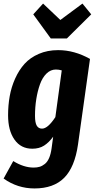

<svg xmlns="http://www.w3.org/2000/svg" viewBox="-25 -827 528 1069"><path d="M434.1 -807.1 482.9 -747.1 347.2 -612.8H257.8L160.2 -747.1L214.8 -807.1L311 -715.8ZM298.8 -547.9Q388.7 -547.9 476.1 -499L409.2 -22Q391.1 104 332.3 163.1Q273.4 222.2 167 222.2Q72.3 222.2 -4.9 167L48.8 69.8Q107.4 106 162.1 106Q181.2 106 195.8 101.6Q210.4 97.2 224.6 85.9Q238.8 74.7 248.3 53Q257.8 31.2 262.2 -1L271 -65.9Q247.6 -33.7 220.5 -16.4Q193.4 1 154.8 1Q91.3 1 55.7 -49.6Q20 -100.1 20 -185.1Q20 -240.7 29.1 -291.5Q38.1 -342.3 59.3 -389.6Q80.6 -437 111.8 -471.7Q143.1 -506.3 191.2 -527.1Q239.3 -547.9 298.8 -547.9ZM286.1 -439.9Q256.8 -439.9 233.9 -417.5Q210.9 -395 197.5 -357.4Q184.1 -319.8 177 -275.1Q169.9 -230.5 169.9 -182.1Q169.9 -143.6 179.7 -127.2Q189.5 -110.8 209 -110.8Q241.2 -110.8 283.2 -174.8L318.8 -435.1Q302.7 -439.9 286.1 -439.9Z"/></svg>

Font: Fira Sans Compressed
Style: Bold Italic
Weight: 700
Width: 3
Italic angle: -8°
Designer: Carrois Corporate & Edenspiekermann AG
Foundry: Carrois Corporate GbR & Edenspiekermann AG
Version: Version 4.203;PS 004.203;hotconv 1.0.88;makeotf.lib2.5.64775